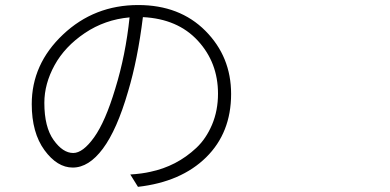

<svg xmlns="http://www.w3.org/2000/svg" viewBox="-20 -722 1540 759"><path d="M435.5 -371.1Q476.6 -503.9 492.2 -653.3Q394.5 -644.5 315.4 -591.3Q236.3 -538.1 195.8 -464.4Q155.3 -390.6 155.3 -315.4Q155.3 -219.7 191.9 -168.5Q228.5 -117.2 269.5 -117.2Q307.6 -117.2 352.1 -179.2Q396.5 -241.2 435.5 -371.1ZM525.4 16.6 495.1 -32.2Q542 -35.2 575.2 -43Q626 -53.7 671.4 -77.1Q716.8 -100.6 755.9 -137.2Q794.9 -173.8 818.4 -229.5Q841.8 -285.2 841.8 -351.6Q841.8 -474.6 762.2 -561Q682.6 -647.5 544.9 -654.3Q524.4 -487.3 486.3 -360.4Q442.4 -209 386.7 -134.3Q331.1 -59.6 267.6 -59.6Q206.1 -59.6 155.8 -128.4Q105.5 -197.3 105.5 -310.5Q105.5 -468.8 229 -585.4Q352.5 -702.1 526.4 -702.1Q690.4 -702.1 792 -600.1Q893.6 -498 893.6 -350.6Q893.6 -197.3 794.9 -100.1Q696.3 -2.9 525.4 16.6Z"/></svg>

Font: Bpmf Zihi Sans Light
Style: Light
Weight: 300
Foundry: But Ko
Version: Version 1.320